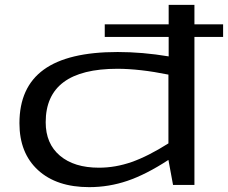

<svg xmlns="http://www.w3.org/2000/svg" viewBox="-20 -760 938 790"><path d="M692 1 673 -102Q581 -42 504.5 -16Q428 10 347 10Q213 10 136.5 -60Q60 -130 60 -253Q60 -401 160 -473.5Q260 -546 464 -546Q566 -546 674 -528V-608H411V-660H674V-740H780V-660H898V-608H780V1ZM673 -170V-453Q614 -465 561 -471Q508 -477 463 -477Q168 -477 168 -257Q168 -169 226.5 -119.5Q285 -70 387 -70Q455 -70 522 -93.5Q589 -117 673 -170Z"/></svg>

Font: Georama ExtraExtended
Style: Regular
Weight: 400
Width: 8
Designer: Jean-Baptiste Levee
Foundry: Production Type
Version: Version 1.000